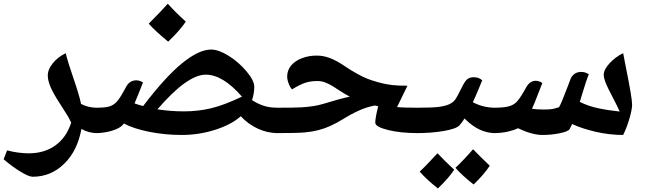

<svg xmlns="http://www.w3.org/2000/svg" viewBox="-60 -723 3560 1057"><path d="M475.1 9.8Q428.7 9.8 388.2 -13.2Q366.7 106.9 293.5 178.5Q220.2 250 120.1 250Q98.1 250 51.8 221.4Q5.4 192.9 -40 153.8L-21 105Q42 121.1 98.1 121.1Q184.6 121.1 245.1 77.4Q305.7 33.7 332 -47.9Q321.8 -69.3 312.5 -85Q303.2 -100.6 268.1 -155.3Q234.9 -206.1 219 -242.4Q203.1 -278.8 203.1 -307.1Q203.1 -341.3 231 -375.2Q258.8 -409.2 301.8 -430.2Q313 -382.8 345.7 -288.1Q376 -200.2 386.2 -150.9Q424.8 -129.9 475.1 -129.9Q484.9 -129.9 484.9 -120.1V0Q484.9 9.8 475.1 9.8Z M1469.7 9.8Q1412.1 9.8 1358.6 -15.1Q1305.2 -40 1265.6 -83Q1213.4 -36.6 1124 -8.3Q1034.7 20 940.9 20Q849.1 20 762.7 2.9Q676.3 -14.2 622.1 -43L613.8 -33.2Q595.2 -14.6 553.5 -2.4Q511.7 9.8 464.8 9.8Q455.1 9.8 455.1 0V-120.1Q455.1 -129.9 464.8 -129.9Q514.6 -129.9 537.6 -135.7Q560.5 -141.6 577.9 -158Q595.2 -174.3 618.7 -216.8L636.7 -249Q644.5 -263.2 658.4 -272Q672.4 -280.8 689.9 -280.8Q709 -280.8 727.1 -269L705.1 -212.9L680.7 -153.8Q702.6 -145.5 728 -139.2Q850.6 -300.3 942.9 -375.2Q1035.2 -450.2 1102.1 -450.2Q1143.1 -450.2 1198 -416.3Q1252.9 -382.3 1296.4 -331.1Q1339.8 -279.8 1339.8 -245.1Q1339.8 -209.5 1327.6 -171.9Q1355.5 -153.3 1388.9 -141.6Q1422.4 -129.9 1469.7 -129.9Q1480 -129.9 1480 -120.1V0Q1480 9.8 1469.7 9.8ZM1072.8 -312Q971.2 -312 806.6 -121.1Q878.9 -109.9 952.6 -109.9Q1031.2 -109.9 1102.3 -127Q1173.3 -144 1272 -190.9Q1167 -312 1072.8 -312ZM962.9 -604Q927.2 -551.3 865.7 -493.7Q792.5 -554.2 758.8 -592.8Q829.6 -663.6 863.8 -702.6Q904.3 -656.7 962.9 -604Z M1460 9.8Q1450.2 9.8 1450.2 0V-120.1Q1450.2 -129.9 1460 -129.9Q1564.5 -129.9 1599.9 -132.1Q1635.3 -134.3 1665.3 -138.9Q1695.3 -143.6 1722.2 -151.9Q1815.4 -180.7 1865.7 -190.9Q1836.9 -206.1 1814.2 -221.2Q1791.5 -236.3 1771.2 -248.8Q1751 -261.2 1730.7 -269Q1710.4 -276.9 1687 -276.9Q1652.3 -276.9 1623 -268.1Q1593.8 -259.3 1547.9 -231Q1537.6 -241.2 1529.3 -262.5Q1521 -283.7 1521 -301.8Q1521 -335.9 1542.2 -361.8Q1563.5 -387.7 1601.3 -402.3Q1639.2 -417 1683.1 -417Q1719.7 -417 1755.1 -403.8Q1790.5 -390.6 1833.5 -361.8Q1871.6 -335.9 1904.3 -317.9Q1937 -299.8 1961.4 -290Q1985.8 -280.3 2024.2 -269.5Q2062.5 -258.8 2097.7 -254.9Q2132.8 -251 2183.1 -251L2126 -133.8Q2155.3 -129.9 2243.2 -129.9Q2252.9 -129.9 2252.9 -120.1V0Q2252.9 9.8 2243.2 9.8Q2143.6 9.8 2074.7 -7.6Q2005.9 -24.9 2005.9 -47.9Q2005.9 -73.7 2022 -138.2L2002.9 -142.1Q1959.5 -133.8 1917.2 -115Q1875 -96.2 1826.2 -65.9Q1789.1 -43.5 1757.6 -29.3Q1726.1 -15.1 1692.9 -6.6Q1659.7 2 1619.4 5.9Q1579.1 9.8 1460 9.8Z M2232.9 9.8Q2223.1 9.8 2223.1 0V-120.1Q2223.1 -129.9 2232.9 -129.9Q2318.4 -129.9 2353.8 -134.3Q2389.2 -138.7 2411.4 -148.4Q2433.6 -158.2 2445.1 -173.6Q2456.5 -189 2482.4 -241.7Q2500 -278.3 2513.9 -288.1Q2527.8 -297.9 2547.9 -297.9Q2576.7 -297.9 2594.7 -280.8Q2583.5 -254.4 2570.8 -223.1Q2558.1 -191.9 2543 -160.2Q2600.1 -129.9 2667 -129.9Q2676.8 -129.9 2676.8 -120.1V0Q2676.8 9.8 2667 9.8Q2622.6 9.8 2581.1 -9.3Q2539.6 -28.3 2497.1 -70.8Q2484.9 -50.3 2469.7 -33.2Q2453.1 -14.2 2385 -2.2Q2316.9 9.8 2232.9 9.8ZM2440.4 211.4Q2410.6 257.3 2350.6 314.5Q2287.6 264.6 2250.5 221.7Q2276.9 197.3 2302.7 169.4Q2328.6 141.6 2348.6 120.6Q2383.3 158.2 2440.4 211.4ZM2636.2 189.5Q2604.5 237.8 2547.4 292.5Q2483.9 243.2 2447.3 200.7Q2492.2 158.7 2544.4 98.6Q2582 137.7 2636.2 189.5Z M3370.6 20Q3295.9 20 3220.9 2.9Q3146 -14.2 3089.8 -40L3075.7 -12.2Q3067.9 1 3021.7 10.5Q2975.6 20 2927.7 20Q2869.1 20 2791.5 -17.1Q2770.5 -6.3 2735.1 1.7Q2699.7 9.8 2656.7 9.8Q2647 9.8 2647 0V-120.1Q2647 -129.9 2656.7 -129.9Q2709 -129.9 2736.8 -136.5Q2764.6 -143.1 2782 -159.9Q2799.3 -176.8 2822.3 -216.8L2840.8 -249Q2848.6 -261.7 2861.3 -270Q2874 -278.3 2889.6 -278.3Q2907.7 -278.3 2925.8 -266.1Q2912.1 -232.9 2898.2 -195.8Q2884.3 -158.7 2868.7 -124Q2895 -120.1 2933.6 -120.1Q2963.9 -120.1 2978.8 -122.6Q2993.7 -125 3017.6 -132.8Q3030.8 -154.8 3067.4 -252L3082.5 -292Q3088.9 -306.6 3103.8 -316.9Q3118.7 -327.1 3139.6 -327.1Q3162.6 -327.1 3181.6 -314Q3167 -279.3 3145 -205.1L3131.8 -162.1Q3177.2 -139.2 3231.9 -127.4Q3286.6 -115.7 3351.6 -108.9Q3335.9 -143.6 3320.1 -173.6Q3304.2 -203.6 3291.7 -228.8Q3279.3 -253.9 3271.5 -274.7Q3263.7 -295.4 3263.7 -311Q3263.7 -339.8 3295.9 -374.8Q3328.1 -409.7 3370.6 -430.2L3385.7 -352.1Q3419.9 -183.6 3419.9 -147Q3419.9 -120.1 3405 -69.6Q3390.1 -19 3370.6 20Z"/></svg>

Font: Droid Arabic Naskh
Style: Bold
Weight: 700
Designer: Pascal Zoghbi
Foundry: Ascender Corporation
Version: Version 1.00